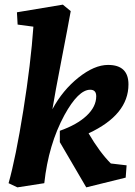

<svg xmlns="http://www.w3.org/2000/svg" viewBox="-20 -790 582 828"><path d="M446 -510Q534 -510 534 -426Q534 -295 362 -215Q410 -133 458 -85L526 -77L522 -24L352 18L238 -177V-226Q312 -252 353.5 -291Q395 -330 395 -375Q395 -403 369 -403Q318 -403 258 -294Q189 -167 171 0L55 18L17 0Q48 -110 80.5 -313.5Q113 -517 124 -675L56 -684L53 -737L251 -770L285 -742Q274 -680 245.5 -533.5Q217 -387 206 -319Q250 -401 318.5 -455.5Q387 -510 446 -510Z"/></svg>

Font: Andada
Style: Bold Italic
Weight: 700
Italic angle: -8.29999°
Designer: Carolina Giovagnoli
Foundry: Carolina Giovagnoli
Version: Version 1.003